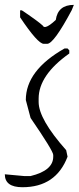

<svg xmlns="http://www.w3.org/2000/svg" viewBox="-50 -765 330 804"><path d="M232.9 -562 240.2 -554.2V-541Q111.8 -450.2 111.8 -352.1V-337.9Q111.8 -266.1 227.1 -136.2L232.9 -108.9Q184.1 19 43.9 19Q-29.8 19 -29.8 -35.2L50.8 -27.8H78.1Q172.9 -50.8 172.9 -108.9V-116.2Q172.9 -132.8 78.1 -271L58.1 -346.2Q58.1 -470.2 220.2 -562ZM133.3 -581.5Q108.4 -581.5 34.2 -692.4V-721.7H41.5L68.4 -703.6Q131.3 -659.7 133.3 -652.3H141.6Q156.2 -655.8 183.6 -681.6Q192.4 -744.6 259.3 -744.6L250.5 -722.7Q175.3 -581.5 147.5 -581.5Z"/></svg>

Font: Loved by the King
Style: Regular
Weight: 400
Designer: Kimberly Geswein
Foundry: Kimberly Geswein
Version: Version 1.002 2006